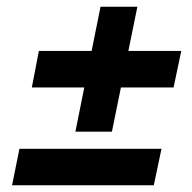

<svg xmlns="http://www.w3.org/2000/svg" viewBox="-20 -609 573 573"><path d="M75 -348 96 -457H521L498 -348ZM16 -56 38 -165H462L439 -56ZM205 -216 280 -589H390L314 -216Z"/></svg>

Font: Piazzolla Thin Black
Style: Italic
Weight: 900
Italic angle: -11.3°
Version: Version 2.005